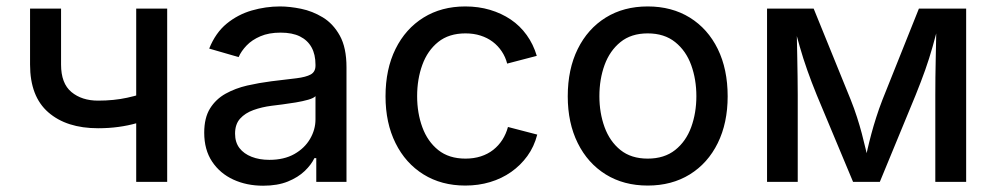

<svg xmlns="http://www.w3.org/2000/svg" viewBox="-20 -573 3139 605"><path d="M289.1 -168.9Q189.9 -168.9 132.3 -219Q74.7 -269 74.7 -369.6V-545.9H172.4V-369.6Q172.4 -310.1 205.1 -283Q237.8 -255.9 289.1 -255.9Q338.9 -255.9 380.9 -265.1Q422.9 -274.4 465.3 -289.6V-202.6Q439 -192.9 411.4 -185.1Q383.8 -177.2 353.5 -173.1Q323.2 -168.9 289.1 -168.9ZM409.2 0V-545.9H506.8V0Z M809.1 12.2Q757.3 12.2 715.3 -7.1Q673.3 -26.4 648.4 -63.7Q623.5 -101.1 623.5 -154.8Q623.5 -201.7 641.8 -231.2Q660.2 -260.7 690.9 -277.8Q721.7 -294.9 759 -303.5Q796.4 -312 835 -316.9Q883.8 -322.8 914.1 -326.4Q944.3 -330.1 959.2 -338.4Q974.1 -346.7 974.1 -366.2V-369.1Q974.1 -401.4 961.7 -423.8Q949.2 -446.3 925 -458.3Q900.9 -470.2 864.3 -470.2Q827.1 -470.2 800.5 -458.7Q773.9 -447.3 757.1 -429.7Q740.2 -412.1 731.9 -393.1L639.2 -419.9Q659.2 -469.7 694.3 -498.5Q729.5 -527.3 773.4 -540Q817.4 -552.7 862.3 -552.7Q892.6 -552.7 928.5 -545.4Q964.4 -538.1 997.1 -518.3Q1029.8 -498.5 1050.8 -460.7Q1071.8 -422.9 1071.8 -361.3V0H976.6V-74.7H970.7Q960.9 -54.2 940.2 -34.2Q919.4 -14.2 887 -1Q854.5 12.2 809.1 12.2ZM828.6 -69.3Q875 -69.3 907.5 -87.6Q939.9 -106 957 -135.3Q974.1 -164.6 974.1 -196.8V-270Q968.3 -263.7 951.2 -258.8Q934.1 -253.9 912.1 -250.2Q890.1 -246.6 869.4 -243.9Q848.6 -241.2 835.9 -239.7Q805.2 -235.8 778.8 -226.3Q752.4 -216.8 736.6 -199.2Q720.7 -181.6 720.7 -151.9Q720.7 -124.5 734.6 -106.4Q748.5 -88.4 772.9 -78.9Q797.4 -69.3 828.6 -69.3Z M1446.3 11.7Q1371.1 11.7 1314.5 -23.4Q1257.8 -58.6 1226.3 -122.1Q1194.8 -185.5 1194.8 -269.5Q1194.8 -355 1226.3 -418.7Q1257.8 -482.4 1314.5 -517.6Q1371.1 -552.7 1446.3 -552.7Q1487.8 -552.7 1523.9 -542Q1560.1 -531.2 1589.4 -511.5Q1618.7 -491.7 1639.6 -462.6Q1660.6 -433.6 1671.4 -397L1578.1 -372.6Q1572.8 -393.6 1561 -411.1Q1549.3 -428.7 1532.5 -441.4Q1515.6 -454.1 1494.1 -460.9Q1472.7 -467.8 1446.8 -467.8Q1394.5 -467.8 1360.8 -440.7Q1327.1 -413.6 1310.8 -368.7Q1294.4 -323.7 1294.4 -270Q1294.4 -216.8 1310.8 -172.1Q1327.1 -127.4 1360.8 -100.3Q1394.5 -73.2 1446.8 -73.2Q1473.1 -73.2 1495.1 -80.3Q1517.1 -87.4 1534.2 -100.8Q1551.3 -114.3 1563 -132.6Q1574.7 -150.9 1580.6 -172.9L1672.9 -148.9Q1663.1 -110.8 1641.8 -81.5Q1620.6 -52.2 1590.8 -31.2Q1561 -10.3 1524.4 0.7Q1487.8 11.7 1446.3 11.7Z M2021 11.7Q1945.3 11.7 1888.7 -23.4Q1832 -58.6 1800.5 -122.1Q1769 -185.5 1769 -269.5Q1769 -355 1800.5 -418.7Q1832 -482.4 1888.7 -517.6Q1945.3 -552.7 2021 -552.7Q2096.7 -552.7 2153.6 -517.6Q2210.4 -482.4 2241.7 -418.7Q2272.9 -355 2272.9 -269.5Q2272.9 -185.5 2241.7 -122.1Q2210.4 -58.6 2153.6 -23.4Q2096.7 11.7 2021 11.7ZM2021 -73.2Q2073.2 -73.2 2107.4 -100.3Q2141.6 -127.4 2158 -172.4Q2174.3 -217.3 2174.3 -270Q2174.3 -322.8 2158 -367.9Q2141.6 -413.1 2107.4 -440.4Q2073.2 -467.8 2021 -467.8Q1968.8 -467.8 1935.1 -440.4Q1901.4 -413.1 1885 -368.2Q1868.7 -323.2 1868.7 -270Q1868.7 -217.3 1885 -172.4Q1901.4 -127.4 1935.1 -100.3Q1968.8 -73.2 2021 -73.2Z M2397 0V-545.9H2543.9L2660.6 -258.8Q2671.9 -230.5 2680.4 -203.9Q2689 -177.2 2695.6 -152.3Q2702.1 -127.4 2707.8 -103.3Q2713.4 -79.1 2718.8 -56.2H2703.1Q2708 -78.1 2713.4 -101.8Q2718.8 -125.5 2725.6 -150.9Q2732.4 -176.3 2741 -203.1Q2749.5 -230 2760.7 -258.8L2875.5 -545.9H3024.4V0H2927.2V-273.4Q2927.2 -300.8 2927.5 -329.3Q2927.7 -357.9 2928.5 -387.7Q2929.2 -417.5 2929.7 -447.8Q2930.2 -478 2930.7 -507.8H2940.4Q2929.2 -463.4 2918.7 -426Q2908.2 -388.7 2895.3 -352.3Q2882.3 -315.9 2865.2 -273.4L2752.4 0H2668L2553.7 -273.4Q2536.6 -315.4 2523.7 -352.1Q2510.7 -388.7 2500 -426.3Q2489.3 -463.9 2478 -507.8H2489.7Q2490.2 -481.9 2491 -452.6Q2491.7 -423.3 2492.2 -392.6Q2492.7 -361.8 2493.2 -331.8Q2493.7 -301.8 2493.7 -273.4V0Z"/></svg>

Font: Inter Cardless
Style: Regular
Weight: 400
Designer: Rasmus Andersson
Foundry: rsms
Version: Version 4.001;git-9221beed3